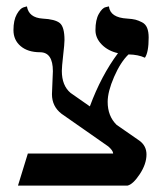

<svg xmlns="http://www.w3.org/2000/svg" viewBox="-20 -579 520 599"><path d="M343.8 -189.5 415 -140.1Q437 -124 437 -97.2Q437 -67.4 416 -35.6Q395 -3.9 377.9 0H36.1L66.9 -100.1H333Q333 -108.9 317.9 -122.1L171.9 -224.1Q142.1 -247.1 142.1 -285.2L145 -356.9Q145 -416 105 -416Q66.9 -416 44.4 -435.1Q22 -454.1 22 -485.1Q22 -516.1 32.5 -534.7Q43 -553.2 53.7 -556.2L64 -559.1Q69.8 -523.9 112.8 -521Q151.9 -519 166.5 -507.1Q181.2 -495.1 181.2 -454.1Q181.2 -441.9 177 -406Q172.9 -370.1 172.9 -357.9Q172.9 -312 200.2 -289.1L260.3 -247.1Q295.9 -343.3 348.1 -413.1Q317.4 -419.9 297.6 -439.9Q277.8 -460 277.8 -484.9Q277.8 -517.1 288.3 -535.6Q298.8 -554.2 309.6 -556.6L319.8 -559.1Q323.7 -523.9 377 -521Q393.1 -520 402.6 -517.6Q412.1 -515.1 423.1 -509.5Q434.1 -503.9 439 -491.9Q443.8 -480 443.8 -461.9Q443.8 -416 432.1 -398.9Q411.1 -408.7 380.9 -409.2Q356 -385.3 335.9 -339.1Q315.9 -293 315.9 -261.2Q315.9 -216.8 343.8 -189.5Z"/></svg>

Font: Linux Libertine O
Style: Regular
Weight: 400
Designer: Philipp H. Poll
Foundry: Philipp H. Poll
Version: Version 5.3.0